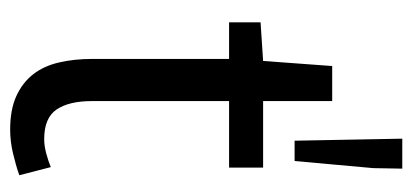

<svg xmlns="http://www.w3.org/2000/svg" viewBox="-237 -563 812 378"><g transform="rotate(90 169.0 -374.0)"><path d="M96 -419H24V-481L100 -486L110 -622H179V-486H310V-419H179V-149Q179 -104 195.5 -79.5Q212 -55 254 -55Q267 -55 282 -59Q297 -63 309 -68L325 -6Q305 1 281.5 6.5Q258 12 235 12Q196 12 169.5 0Q143 -12 126.5 -33Q110 -54 103 -84Q96 -114 96 -150ZM257 -548 253 -760H312L311 -703L297 -548Z"/></g></svg>

Font: Myanmar Sanpya
Style: Regular
Weight: 400
Designer: Danh Hong
Foundry: Google Inc.
Version: Version 2.00 November 22, 2015